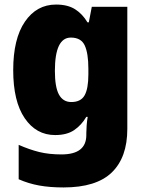

<svg xmlns="http://www.w3.org/2000/svg" viewBox="-20 -583 639 843"><path d="M226 -563Q277 -563 309.5 -542.5Q342 -522 364 -485H370L383 -553H539V-17Q539 108 471 174Q403 240 259 240Q199 240 152 231.5Q105 223 62 204V53Q110 74 152.5 84.5Q195 95 250 95Q359 95 359 10V1Q359 -13 360.5 -32.5Q362 -52 365 -70H359Q338 -34 306 -12Q274 10 222 10Q139 10 88.5 -64Q38 -138 38 -275Q38 -413 89.5 -488Q141 -563 226 -563ZM291 -418Q221 -418 221 -272Q221 -200 239 -167.5Q257 -135 293 -135Q335 -135 351.5 -164.5Q368 -194 368 -256V-281Q368 -349 352 -383.5Q336 -418 291 -418Z"/></svg>

Font: Noto Sans Tamil SemiCondensed Black
Style: Regular
Weight: 900
Width: 4
Designer: Jelle Bosma - Monotype Design Team
Foundry: Monotype Imaging Inc.
Version: Version 2.004; ttfautohint (v1.8.4.7-5d5b)